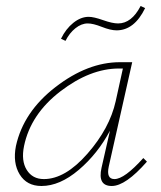

<svg xmlns="http://www.w3.org/2000/svg" viewBox="-20 -615 537 639"><path d="M272 -537Q251 -537 231 -521Q211 -505 198 -479L183 -486Q199 -519 224 -539Q249 -559 275 -559Q292 -559 323 -548Q354 -537 373 -537Q418 -537 448 -595L463 -588Q427 -514 368 -514Q348 -514 319 -525.5Q290 -537 272 -537ZM457 -89 469 -77Q398 4 352 4Q304 4 318 -57L346 -180Q305 -103 242 -49.5Q179 4 118 4Q69 4 45.5 -34.5Q22 -73 33 -129Q58 -243 165 -325.5Q272 -408 379 -408H420L342 -61Q333 -19 361 -19Q394 -19 457 -89ZM126 -19Q197 -19 271 -103.5Q345 -188 365 -278L389 -387H376Q280 -387 181 -311Q82 -235 60 -129Q50 -80 69 -49.5Q88 -19 126 -19Z"/></svg>

Font: EauTestText Extralight
Style: Italic
Weight: 250
Italic angle: -12°
Designer: Christian Thalmann (Catharsis Fonts)
Version: Version 0.001;PS 000.001;hotconv 1.0.88;makeotf.lib2.5.64775